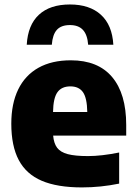

<svg xmlns="http://www.w3.org/2000/svg" viewBox="-20 -827 609 858"><path d="M544 -221H217.5Q220.5 -186.5 235.2 -166.8Q250 -147 282.8 -138.2Q315.5 -129.5 373.5 -129.5Q433.5 -129.5 512.5 -145.5V-6.5Q430 10.5 346.5 10.5Q236 10.5 166.5 -19.2Q97 -49 63.8 -111.8Q30.5 -174.5 30.5 -274.5Q30.5 -363.5 61.2 -427Q92 -490.5 151.5 -524Q211 -557.5 296.5 -557.5Q418 -557.5 481 -482.8Q544 -408 544 -268.5ZM217 -326.5H370Q369 -389 350.8 -415Q332.5 -441 294.5 -441Q255.5 -441 236.8 -415Q218 -389 217 -326.5ZM292.5 -807Q380.5 -807 431 -761Q481.5 -715 486.5 -627H374Q370.5 -672 350.5 -693.5Q330.5 -715 292.5 -715Q253.5 -715 234.2 -693.8Q215 -672.5 211.5 -627H99.5Q104.5 -715.5 154 -761.2Q203.5 -807 292.5 -807Z"/></svg>

Font: Encode Sans ExtraBold
Style: Regular
Weight: 800
Designer: Multiple Designers
Foundry: Impallari Type
Version: Version 2.000